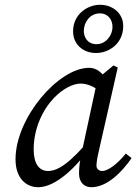

<svg xmlns="http://www.w3.org/2000/svg" viewBox="-20 -771 571 804"><path d="M140 13C211 13 300 -67 370 -171L361 -193C273 -88 223 -55 181 -55C145 -55 121 -84 121 -145C121 -234 159 -312 207 -362C244 -400 286 -421 318 -421C353 -421 387 -400 412 -379L448 -404C422 -450 396 -487 353 -487C225 -487 45 -278 45 -104C45 -22 92 13 140 13ZM362 13C429 13 491 -51 531 -109L507 -128C472 -85 433 -55 408 -55C395 -55 384 -63 384 -77C384 -89 387 -110 393 -135L473 -488L455 -497L389 -442L321 -127C314 -94 311 -73 311 -44C311 -5 335 13 362 13ZM382 -549C437 -549 496 -589 496 -662C496 -717 450 -751 399 -751C346 -751 286 -711 286 -640C286 -584 329 -549 382 -549ZM385 -586C346 -586 331 -615 331 -642C331 -678 357 -715 398 -715C434 -715 451 -687 451 -659C451 -620 421 -586 385 -586Z"/></svg>

Font: Source Serif Variable
Style: Italic
Weight: 389
Italic angle: -12°
Designer: Frank Grießhammer
Foundry: Adobe Systems Incorporated
Version: Version 3.001;hotconv 1.0.111;makeotfexe 2.5.65597